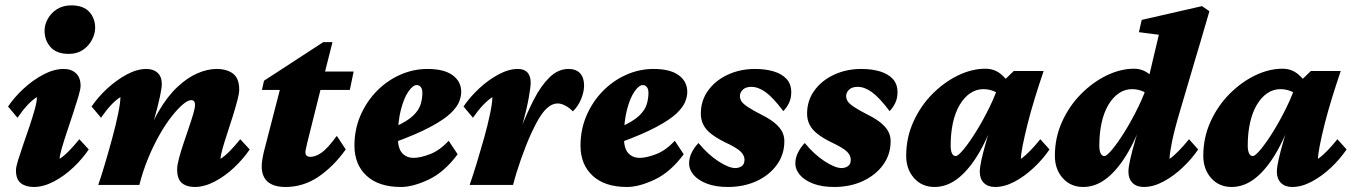

<svg xmlns="http://www.w3.org/2000/svg" viewBox="-20 -707 5171 734"><path d="M109.4 7.8Q78.1 7.8 59.6 -6.8Q41 -21.5 41 -55.7Q41 -68.4 49.3 -95.2Q57.6 -122.1 69.3 -155.8Q81.1 -189.5 92.8 -224.1Q104.5 -258.8 112.8 -288.6Q121.1 -318.4 121.1 -335.9Q102.5 -324.2 84.5 -304.7Q66.4 -285.2 46.9 -256.8L10.7 -299.8Q35.2 -335.9 70.8 -368.7Q106.4 -401.4 146.5 -422.4Q186.5 -443.4 223.6 -443.4Q252.9 -443.4 270.5 -426.8Q288.1 -410.2 288.1 -378.9Q288.1 -366.2 279.8 -338.4Q271.5 -310.5 259.8 -274.9Q248 -239.3 236.3 -204.1Q224.6 -168.9 216.3 -140.6Q208 -112.3 208 -99.6Q225.6 -111.3 244.6 -130.9Q263.7 -150.4 283.2 -174.8L319.3 -135.7Q294.9 -99.6 259.8 -66.4Q224.6 -33.2 185.1 -12.7Q145.5 7.8 109.4 7.8ZM243.2 -501Q196.3 -501 173.3 -526.9Q150.4 -552.7 150.4 -589.8Q150.4 -613.3 163.1 -635.7Q175.8 -658.2 198.7 -672.4Q221.7 -686.5 252 -686.5Q298.8 -686.5 321.3 -661.6Q343.8 -636.7 343.8 -600.6Q343.8 -578.1 331.5 -554.7Q319.3 -531.2 296.9 -516.1Q274.4 -501 243.2 -501Z M724.6 7.8Q693.4 7.8 675.3 -7.3Q657.2 -22.5 657.2 -59.6Q657.2 -75.2 664.1 -101.1Q670.9 -127 681.2 -157.7Q691.4 -188.5 701.7 -218.3Q711.9 -248 718.8 -271.5Q725.6 -294.9 725.6 -305.7Q725.6 -324.2 710.9 -324.2Q698.2 -324.2 678.7 -307.6Q659.2 -291 635.7 -261.2Q612.3 -231.4 589.4 -190.9Q566.4 -150.4 546.4 -102.1Q526.4 -53.7 512.7 0H355.5Q367.2 -33.2 381.3 -81.1Q395.5 -128.9 409.2 -179.2Q422.9 -229.5 431.6 -272Q440.4 -314.5 440.4 -335.9Q421.9 -324.2 403.8 -304.7Q385.7 -285.2 366.2 -256.8L330.1 -299.8Q354.5 -335.9 390.1 -368.7Q425.8 -401.4 464.8 -422.4Q503.9 -443.4 540 -443.4Q566.4 -443.4 582.5 -428.7Q598.6 -414.1 598.6 -384.8Q598.6 -371.1 591.3 -336.9Q584 -302.7 570.3 -253.9Q556.6 -205.1 536.1 -146.5H530.3Q553.7 -225.6 586.9 -282.2Q620.1 -338.9 658.2 -374.5Q696.3 -410.2 734.9 -426.8Q773.4 -443.4 807.6 -443.4Q847.7 -443.4 871.1 -425.3Q894.5 -407.2 894.5 -364.3Q894.5 -349.6 887.2 -322.3Q879.9 -294.9 869.6 -261.7Q859.4 -228.5 848.6 -196.3Q837.9 -164.1 830.6 -138.2Q823.2 -112.3 823.2 -99.6Q840.8 -111.3 859.9 -130.9Q878.9 -150.4 898.4 -174.8L934.6 -135.7Q910.2 -99.6 875 -66.4Q839.8 -33.2 800.3 -12.7Q760.7 7.8 724.6 7.8Z M1301.8 -135.7Q1254.9 -70.3 1197.3 -31.2Q1139.6 7.8 1071.3 7.8Q1026.4 7.8 1003.4 -12.2Q980.5 -32.2 980.5 -71.3Q980.5 -82 982.9 -97.7Q985.4 -113.3 989.3 -128.9L1049.8 -363.3H981.4L989.3 -398.4L1215.8 -545.9H1251L1211.9 -390.6L1155.3 -164.1Q1151.4 -145.5 1149.4 -137.7Q1147.5 -129.9 1147.5 -125Q1147.5 -107.4 1167 -107.4Q1186.5 -107.4 1209.5 -123.5Q1232.4 -139.6 1267.6 -187.5ZM1163.1 -363.3 1176.8 -433.6H1332L1317.4 -363.3Z M1512.7 7.8Q1427.7 7.8 1381.3 -35.2Q1335 -78.1 1335 -150.4Q1335 -211.9 1357.9 -265.1Q1380.9 -318.4 1419.9 -358.4Q1459 -398.4 1509.3 -420.9Q1559.6 -443.4 1614.3 -443.4Q1677.7 -443.4 1710.4 -419.4Q1743.2 -395.5 1743.2 -355.5Q1743.2 -338.9 1735.4 -318.4Q1727.5 -297.9 1702.6 -273.9Q1677.7 -250 1626 -222.2Q1574.2 -194.3 1486.3 -162.1V-220.7Q1535.2 -242.2 1558.1 -263.7Q1581.1 -285.2 1587.9 -307.6Q1594.7 -330.1 1594.7 -351.6Q1594.7 -367.2 1588.4 -374.5Q1582 -381.8 1573.2 -381.8Q1558.6 -381.8 1541.5 -357.4Q1524.4 -333 1512.7 -288.1Q1501 -243.2 1501 -181.6Q1501 -139.6 1517.6 -121.6Q1534.2 -103.5 1561.5 -103.5Q1586.9 -103.5 1624 -117.7Q1661.1 -131.8 1695.3 -168.9L1729.5 -117.2Q1678.7 -48.8 1618.7 -20.5Q1558.6 7.8 1512.7 7.8Z M2112.3 -311.5Q2094.7 -311.5 2078.1 -299.3Q2061.5 -287.1 2045.4 -262.2Q2029.3 -237.3 2011.7 -199.2Q1990.2 -151.4 1971.7 -98.6Q1953.1 -45.9 1941.4 0H1775.4Q1787.1 -33.2 1801.8 -81.1Q1816.4 -128.9 1830.6 -179.2Q1844.7 -229.5 1853.5 -272Q1862.3 -314.5 1862.3 -335.9Q1844.7 -324.2 1826.2 -304.7Q1807.6 -285.2 1788.1 -256.8L1752 -299.8Q1776.4 -335.9 1811.5 -368.7Q1846.7 -401.4 1885.7 -422.4Q1924.8 -443.4 1960 -443.4Q1984.4 -443.4 1996.6 -429.7Q2008.8 -416 2008.8 -390.6Q2008.8 -376 2001.5 -334Q1994.1 -292 1978.5 -234.4Q1962.9 -176.8 1936.5 -113.3H1932.6Q1951.2 -163.1 1973.1 -219.7Q1995.1 -276.4 2021.5 -327.6Q2047.9 -378.9 2080.6 -411.1Q2113.3 -443.4 2153.3 -443.4Q2182.6 -443.4 2197.8 -426.8Q2212.9 -410.2 2212.9 -379.9Q2212.9 -356.4 2201.7 -328.6Q2190.4 -300.8 2169.9 -281.2Q2157.2 -294.9 2141.1 -303.2Q2125 -311.5 2112.3 -311.5Z M2377 7.8Q2292 7.8 2245.6 -35.2Q2199.2 -78.1 2199.2 -150.4Q2199.2 -211.9 2222.2 -265.1Q2245.1 -318.4 2284.2 -358.4Q2323.2 -398.4 2373.5 -420.9Q2423.8 -443.4 2478.5 -443.4Q2542 -443.4 2574.7 -419.4Q2607.4 -395.5 2607.4 -355.5Q2607.4 -338.9 2599.6 -318.4Q2591.8 -297.9 2566.9 -273.9Q2542 -250 2490.2 -222.2Q2438.5 -194.3 2350.6 -162.1V-220.7Q2399.4 -242.2 2422.4 -263.7Q2445.3 -285.2 2452.1 -307.6Q2459 -330.1 2459 -351.6Q2459 -367.2 2452.6 -374.5Q2446.3 -381.8 2437.5 -381.8Q2422.9 -381.8 2405.8 -357.4Q2388.7 -333 2377 -288.1Q2365.2 -243.2 2365.2 -181.6Q2365.2 -139.6 2381.8 -121.6Q2398.4 -103.5 2425.8 -103.5Q2451.2 -103.5 2488.3 -117.7Q2525.4 -131.8 2559.6 -168.9L2593.8 -117.2Q2543 -48.8 2482.9 -20.5Q2422.9 7.8 2377 7.8Z M2762.7 7.8Q2715.8 7.8 2682.6 -4.9Q2649.4 -17.6 2631.8 -38.1Q2614.3 -58.6 2614.3 -82Q2614.3 -103.5 2624.5 -124Q2634.8 -144.5 2650.4 -160.2Q2686.5 -116.2 2726.6 -90.3Q2766.6 -64.5 2791 -64.5Q2804.7 -64.5 2815.4 -71.8Q2826.2 -79.1 2826.2 -96.7Q2826.2 -112.3 2812 -127Q2797.9 -141.6 2748 -165Q2718.8 -179.7 2698.7 -195.3Q2678.7 -210.9 2668.9 -230Q2659.2 -249 2659.2 -272.5Q2659.2 -322.3 2687 -360.8Q2714.8 -399.4 2762.2 -421.4Q2809.6 -443.4 2866.2 -443.4Q2906.2 -443.4 2937.5 -434.1Q2968.8 -424.8 2986.8 -405.3Q3004.9 -385.7 3004.9 -354.5Q3004.9 -331.1 2996.1 -313Q2987.3 -294.9 2974.6 -282.2Q2935.5 -334 2907.2 -354.5Q2878.9 -375 2852.5 -375Q2831.1 -375 2819.8 -364.3Q2808.6 -353.5 2808.6 -339.8Q2808.6 -329.1 2814.5 -319.8Q2820.3 -310.5 2838.4 -298.3Q2856.4 -286.1 2894.5 -266.6Q2923.8 -252 2942.4 -236.3Q2960.9 -220.7 2969.7 -204.1Q2978.5 -187.5 2978.5 -167Q2978.5 -116.2 2949.7 -76.7Q2920.9 -37.1 2872.1 -14.6Q2823.2 7.8 2762.7 7.8Z M3168.9 7.8Q3122.1 7.8 3088.9 -4.9Q3055.7 -17.6 3038.1 -38.1Q3020.5 -58.6 3020.5 -82Q3020.5 -103.5 3030.8 -124Q3041 -144.5 3056.6 -160.2Q3092.8 -116.2 3132.8 -90.3Q3172.9 -64.5 3197.3 -64.5Q3210.9 -64.5 3221.7 -71.8Q3232.4 -79.1 3232.4 -96.7Q3232.4 -112.3 3218.3 -127Q3204.1 -141.6 3154.3 -165Q3125 -179.7 3105 -195.3Q3085 -210.9 3075.2 -230Q3065.4 -249 3065.4 -272.5Q3065.4 -322.3 3093.3 -360.8Q3121.1 -399.4 3168.5 -421.4Q3215.8 -443.4 3272.5 -443.4Q3312.5 -443.4 3343.8 -434.1Q3375 -424.8 3393.1 -405.3Q3411.1 -385.7 3411.1 -354.5Q3411.1 -331.1 3402.3 -313Q3393.6 -294.9 3380.9 -282.2Q3341.8 -334 3313.5 -354.5Q3285.2 -375 3258.8 -375Q3237.3 -375 3226.1 -364.3Q3214.8 -353.5 3214.8 -339.8Q3214.8 -329.1 3220.7 -319.8Q3226.6 -310.5 3244.6 -298.3Q3262.7 -286.1 3300.8 -266.6Q3330.1 -252 3348.6 -236.3Q3367.2 -220.7 3376 -204.1Q3384.8 -187.5 3384.8 -167Q3384.8 -116.2 3356 -76.7Q3327.1 -37.1 3278.3 -14.6Q3229.5 7.8 3168.9 7.8Z M3552.7 7.8Q3504.9 7.8 3474.6 -25.9Q3444.3 -59.6 3444.3 -111.3Q3444.3 -180.7 3471.7 -241.2Q3499 -301.8 3543.9 -347.2Q3588.9 -392.6 3642.1 -418.5Q3695.3 -444.3 3747.1 -444.3Q3780.3 -444.3 3804.2 -425.3Q3828.1 -406.2 3851.6 -372.1L3807.6 -341.8Q3793 -353.5 3775.4 -359.9Q3757.8 -366.2 3739.3 -366.2Q3711.9 -366.2 3689 -350.6Q3666 -335 3648.9 -306.2Q3631.8 -277.3 3623 -237.8Q3614.3 -198.2 3614.3 -150.4Q3614.3 -131.8 3619.1 -121.1Q3624 -110.4 3633.8 -110.4Q3642.6 -110.4 3664.1 -136.2Q3685.5 -162.1 3711.9 -204.6Q3738.3 -247.1 3763.2 -297.9Q3788.1 -348.6 3802.7 -399.4L3823.2 -404.3L3855.5 -435.5H3969.7Q3952.1 -383.8 3936 -331.5Q3919.9 -279.3 3908.2 -232.4Q3896.5 -185.5 3889.6 -150.9Q3882.8 -116.2 3882.8 -99.6Q3899.4 -111.3 3918.5 -130.9Q3937.5 -150.4 3957 -174.8L3992.2 -135.7Q3967.8 -99.6 3932.6 -66.4Q3897.5 -33.2 3858.9 -12.7Q3820.3 7.8 3784.2 7.8Q3756.8 7.8 3741.2 -7.8Q3725.6 -23.4 3725.6 -50.8Q3725.6 -67.4 3732.4 -98.1Q3739.3 -128.9 3752.9 -175.8Q3766.6 -222.7 3787.1 -286.1H3793Q3763.7 -194.3 3726.1 -128.4Q3688.5 -62.5 3645 -27.3Q3601.6 7.8 3552.7 7.8Z M4121.1 7.8Q4073.2 7.8 4043 -25.9Q4012.7 -59.6 4012.7 -111.3Q4012.7 -180.7 4040 -241.2Q4067.4 -301.8 4112.3 -347.2Q4157.2 -392.6 4210.4 -418.5Q4263.7 -444.3 4315.4 -444.3Q4346.7 -444.3 4371.6 -425.3Q4396.5 -406.2 4419.9 -372.1L4376 -341.8Q4361.3 -353.5 4343.8 -359.9Q4326.2 -366.2 4307.6 -366.2Q4280.3 -366.2 4257.3 -350.6Q4234.4 -335 4217.3 -306.2Q4200.2 -277.3 4191.4 -237.8Q4182.6 -198.2 4182.6 -150.4Q4182.6 -131.8 4187.5 -121.1Q4192.4 -110.4 4202.1 -110.4Q4210.9 -110.4 4232.4 -136.2Q4253.9 -162.1 4280.3 -204.6Q4306.6 -247.1 4331.5 -297.9Q4356.4 -348.6 4371.1 -399.4L4372.1 -413.1L4410.2 -574.2L4334 -584L4344.7 -630.9L4575.2 -683.6L4603.5 -664.1Q4593.8 -630.9 4585 -601.1Q4576.2 -571.3 4568.8 -545.4Q4561.5 -519.5 4553.7 -495.1L4491.2 -283.2Q4469.7 -210.9 4460.4 -165Q4451.2 -119.1 4451.2 -99.6Q4467.8 -111.3 4486.8 -130.9Q4505.9 -150.4 4525.4 -174.8L4560.5 -135.7Q4536.1 -99.6 4501 -66.4Q4465.8 -33.2 4427.2 -12.7Q4388.7 7.8 4352.5 7.8Q4325.2 7.8 4309.6 -7.8Q4293.9 -23.4 4293.9 -50.8Q4293.9 -67.4 4300.8 -98.1Q4307.6 -128.9 4321.3 -175.8Q4335 -222.7 4355.5 -286.1H4361.3Q4332 -194.3 4294.4 -128.4Q4256.8 -62.5 4213.4 -27.3Q4169.9 7.8 4121.1 7.8Z M4688.5 7.8Q4640.6 7.8 4610.4 -25.9Q4580.1 -59.6 4580.1 -111.3Q4580.1 -180.7 4607.4 -241.2Q4634.8 -301.8 4679.7 -347.2Q4724.6 -392.6 4777.8 -418.5Q4831.1 -444.3 4882.8 -444.3Q4916 -444.3 4939.9 -425.3Q4963.9 -406.2 4987.3 -372.1L4943.4 -341.8Q4928.7 -353.5 4911.1 -359.9Q4893.6 -366.2 4875 -366.2Q4847.7 -366.2 4824.7 -350.6Q4801.8 -335 4784.7 -306.2Q4767.6 -277.3 4758.8 -237.8Q4750 -198.2 4750 -150.4Q4750 -131.8 4754.9 -121.1Q4759.8 -110.4 4769.5 -110.4Q4778.3 -110.4 4799.8 -136.2Q4821.3 -162.1 4847.7 -204.6Q4874 -247.1 4898.9 -297.9Q4923.8 -348.6 4938.5 -399.4L4959 -404.3L4991.2 -435.5H5105.5Q5087.9 -383.8 5071.8 -331.5Q5055.7 -279.3 5043.9 -232.4Q5032.2 -185.5 5025.4 -150.9Q5018.6 -116.2 5018.6 -99.6Q5035.2 -111.3 5054.2 -130.9Q5073.2 -150.4 5092.8 -174.8L5127.9 -135.7Q5103.5 -99.6 5068.4 -66.4Q5033.2 -33.2 4994.6 -12.7Q4956.1 7.8 4919.9 7.8Q4892.6 7.8 4877 -7.8Q4861.3 -23.4 4861.3 -50.8Q4861.3 -67.4 4868.2 -98.1Q4875 -128.9 4888.7 -175.8Q4902.3 -222.7 4922.9 -286.1H4928.7Q4899.4 -194.3 4861.8 -128.4Q4824.2 -62.5 4780.8 -27.3Q4737.3 7.8 4688.5 7.8Z"/></svg>

Font: Crimson Pro Black
Style: Italic
Weight: 900
Italic angle: -12°
Designer: Jacques Le Bailly
Foundry: Baron von Fonthausen
Version: Version 1.003